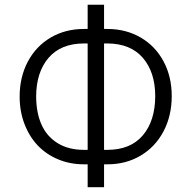

<svg xmlns="http://www.w3.org/2000/svg" viewBox="-20 -760 807 810"><path d="M333.8 -637.8H349.8V-740.1H419V-637.8H433.2Q511 -637.8 572.8 -602.1Q634.6 -566.4 669.6 -501.8Q704.5 -437.1 704.5 -354.8Q704.5 -271.3 669.6 -205.4Q634.6 -139.6 572.8 -103.2Q511 -66.8 433.2 -66.8H419V29.8H349.8V-66.8H333.8Q275.6 -66.8 225.3 -87.7Q175.1 -108.7 139.4 -146.1Q103.7 -183.6 83.3 -236.9Q62.9 -290.1 62.9 -352.6Q62.9 -435 97.5 -500.2Q132.1 -565.3 193.9 -601.6Q255.7 -637.8 333.8 -637.8ZM333.8 -576.7Q236.2 -576.3 184.5 -515.6Q132.8 -454.9 132.5 -352.6Q132.8 -285.2 154.7 -235.3Q176.5 -185.4 222.3 -156.6Q268.1 -127.8 333.8 -127.8H349.8V-576.7ZM419 -576.7V-127.8H432.9Q530.5 -127.8 582.6 -189.1Q634.6 -250.4 634.9 -354.8Q634.6 -455.6 582.6 -516Q530.5 -576.3 432.9 -576.7Z"/></svg>

Font: Inter Light BETA
Style: Regular
Weight: 300
Designer: Rasmus Andersson
Foundry: rsms
Version: Version 3.011;git-f93a4a705